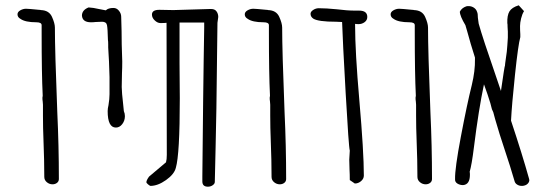

<svg xmlns="http://www.w3.org/2000/svg" viewBox="-20 -695 2047 724"><path d="M147 -28Q147 -89 144 -165Q142 -213 142 -259V-300L141 -313Q140 -318 140 -325Q140 -331 141 -332V-336Q137 -415 137 -574V-600Q137 -611 117 -611Q75 -611 57 -624Q46 -630 46 -641Q46 -650 56.5 -656Q67 -662 78 -662Q87 -662 127 -658Q132 -658 134 -657Q165 -656 176 -631.5Q187 -607 187 -591Q187 -503 196 -273Q202 -145 202 -20Q202 -11 195 -5.5Q188 0 178 0Q166 0 156.5 -8Q147 -16 147 -28Z M386 -276Q386 -286 389 -298Q393 -322 393 -340V-404Q393 -415 391 -463L388 -516V-517V-527Q388 -540 387 -544Q386 -587 383.5 -600Q381 -613 365 -613L340 -612Q334 -611 323 -611Q291 -611 289 -636Q289 -657 314 -667Q332 -666 353 -661L379 -656Q388 -665 408 -665Q420 -665 428.5 -654.5Q437 -644 437 -632Q439 -576 439 -527L441 -463Q441 -438 440 -420Q439 -396 439 -367Q439 -348 445 -296L447 -276Q451 -267 451 -257Q451 -240 441 -227Q431 -214 417 -214Q386 -214 386 -276Z M743 -11V-30L746 -314Q748 -432 748 -466L750 -591V-610H657V-456L658 -324Q658 -113 643 -62Q637 -38 606 -16Q575 6 547 6Q544 5 538 0Q532 -5 532 -8Q532 -15 542 -29L606 -83Q609 -94 609 -111L608 -609Q601 -608 585 -608Q574 -608 563.5 -618Q553 -628 553 -640Q553 -658 581 -658L634 -657L769 -661H777Q790 -661 796.5 -652Q803 -643 803 -631L800 -609L796 -287L793 -139L790 -9Q790 -2 782 3.5Q774 9 764 9Q743 9 743 -11Z M1004 -28Q1004 -89 1001 -165Q999 -213 999 -259V-300L998 -313Q997 -318 997 -325Q997 -331 998 -332V-336Q994 -415 994 -574V-600Q994 -611 974 -611Q932 -611 914 -624Q903 -630 903 -641Q903 -650 913.5 -656Q924 -662 935 -662Q944 -662 984 -658Q989 -658 991 -657Q1022 -656 1033 -631.5Q1044 -607 1044 -591Q1044 -503 1053 -273Q1059 -145 1059 -20Q1059 -11 1052 -5.5Q1045 0 1035 0Q1023 0 1013.5 -8Q1004 -16 1004 -28Z M1319 -605V-601Q1319 -500 1335 -317Q1352 -122 1352 -33Q1352 -21 1341.5 -12Q1331 -3 1318 -3L1299 -16Q1299 -38 1298 -55L1297 -93L1299 -127Q1295 -139 1283.5 -343Q1272 -547 1270 -612L1248 -613Q1179 -613 1161 -625Q1151 -632 1151 -643Q1151 -651 1161 -657.5Q1171 -664 1182 -664Q1210 -664 1250 -660Q1289 -655 1318 -655H1326H1334Q1365 -655 1365 -631Q1365 -619 1355 -611.5Q1345 -604 1332 -604Q1324 -604 1319 -605Z M1554 -28Q1554 -89 1551 -165Q1549 -213 1549 -259V-300L1548 -313Q1547 -318 1547 -325Q1547 -331 1548 -332V-336Q1544 -415 1544 -574V-600Q1544 -611 1524 -611Q1482 -611 1464 -624Q1453 -630 1453 -641Q1453 -650 1463.5 -656Q1474 -662 1485 -662Q1494 -662 1534 -658Q1539 -658 1541 -657Q1572 -656 1583 -631.5Q1594 -607 1594 -591Q1594 -503 1603 -273Q1609 -145 1609 -20Q1609 -11 1602 -5.5Q1595 0 1585 0Q1573 0 1563.5 -8Q1554 -16 1554 -28Z M1976 -16Q1976 -9 1970.5 -3Q1965 3 1956 5Q1953 6 1947 6Q1938 6 1930 1Q1922 -4 1920 -13Q1907 -59 1879 -143Q1865 -184 1847 -246L1840 -272L1835 -283L1829 -306Q1819 -339 1805 -377Q1785 -283 1767 -139Q1759 -74 1751 -47Q1752 -45 1752 -36Q1752 1 1726 3Q1714 3 1704.5 -3Q1695 -9 1696 -20Q1695 -59 1718 -180.5Q1741 -302 1759 -374Q1772 -428 1771 -472V-478Q1754 -531 1742 -576L1735 -600Q1714 -635 1714 -651Q1721 -665 1738 -671Q1741 -672 1747 -672Q1758 -672 1767 -666Q1776 -660 1779 -650Q1782 -644 1782 -628L1785 -606Q1800 -552 1851 -405L1869 -352Q1883 -450 1884 -446Q1884 -450 1885 -456.5Q1886 -463 1887 -471Q1892 -502 1893 -523Q1896 -556 1895 -576Q1895 -585 1894 -593Q1894 -605 1893 -608Q1892 -637 1901 -652Q1910 -667 1936 -675L1956 -653Q1949 -642 1945 -625.5Q1941 -609 1941 -597Q1941 -579 1942 -566V-555Q1934 -527 1922 -413.5Q1910 -300 1907 -240Q1949 -114 1975 -21Z"/></svg>

Font: Amatic SC
Style: Bold
Weight: 700
Designer: Multiple Designers
Foundry: Vernon Adams
Version: Version 2.505